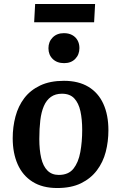

<svg xmlns="http://www.w3.org/2000/svg" viewBox="-20 -932 610 967"><path d="M268 15Q194 15 144 -16.5Q94 -48 69 -104.5Q44 -161 44 -236Q44 -293 58 -345.5Q72 -398 102.5 -438Q133 -478 182.5 -501.5Q232 -525 302 -525Q375 -525 425 -495Q475 -465 500.5 -409Q526 -353 526 -276Q526 -219 512.5 -167Q499 -115 468 -74Q437 -33 388 -9Q339 15 268 15ZM276 -51Q325 -51 350 -82.5Q375 -114 384.5 -166Q394 -218 394 -277Q394 -331 385 -372Q376 -413 354 -436.5Q332 -460 292 -460Q259 -460 236.5 -444Q214 -428 201 -398Q188 -368 183 -326Q178 -284 178 -232Q178 -177 187.5 -136Q197 -95 219 -73Q241 -51 276 -51ZM224 -689Q224 -722 245.5 -743.5Q267 -765 302 -765Q326 -765 343.5 -755.5Q361 -746 370.5 -729Q380 -712 380 -690Q380 -657 359 -635.5Q338 -614 303 -614Q267 -614 245.5 -635Q224 -656 224 -689ZM157 -912H459L454 -820H152Z"/></svg>

Font: Literata 18pt SemiBold
Style: Italic
Weight: 600
Italic angle: -2°
Designer: Latin by Veronika Burian and Jose Scaglione. Greek by Irene Vlachou. Cyrillic by Vera Evstafieva
Foundry: TypeTogether
Version: Version 3.103;gftools[0.9.29]